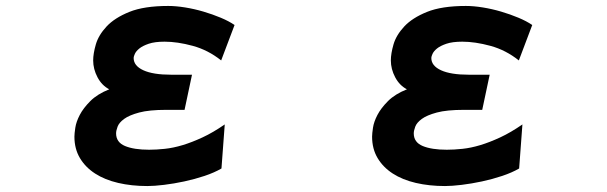

<svg xmlns="http://www.w3.org/2000/svg" viewBox="-20 -557 2040 645"><path d="M475 68Q422 68 377 57.5Q332 47 299.5 26Q267 5 248.5 -26Q230 -57 230 -98Q230 -108 233 -128Q236 -148 248 -171Q260 -194 283.5 -217.5Q307 -241 347 -257Q322 -270 307.5 -297.5Q293 -325 293 -354Q293 -377 302 -408Q311 -439 338 -468Q365 -497 414.5 -517Q464 -537 545 -537Q571 -537 602 -532Q633 -527 663.5 -518Q694 -509 721.5 -497.5Q749 -486 768 -473L723 -354Q679 -389 627.5 -403Q576 -417 533 -417Q500 -417 479.5 -410Q459 -403 448 -394Q437 -385 433 -376Q429 -367 429 -363V-362Q429 -336 461.5 -321Q494 -306 555 -306H625L600 -188H539Q481 -188 447.5 -179Q414 -170 397 -157.5Q380 -145 375 -131.5Q370 -118 370 -109Q370 -79 400 -66.5Q430 -54 481 -54Q505 -54 533.5 -57Q562 -60 593.5 -69.5Q625 -79 660.5 -95.5Q696 -112 735 -139L724 9Q700 23 667 34Q634 45 599 52.5Q564 60 531 64Q498 68 475 68Z M1475 68Q1422 68 1377 57.5Q1332 47 1299.5 26Q1267 5 1248.5 -26Q1230 -57 1230 -98Q1230 -108 1233 -128Q1236 -148 1248 -171Q1260 -194 1283.5 -217.5Q1307 -241 1347 -257Q1322 -270 1307.5 -297.5Q1293 -325 1293 -354Q1293 -377 1302 -408Q1311 -439 1338 -468Q1365 -497 1414.5 -517Q1464 -537 1545 -537Q1571 -537 1602 -532Q1633 -527 1663.5 -518Q1694 -509 1721.5 -497.5Q1749 -486 1768 -473L1723 -354Q1679 -389 1627.5 -403Q1576 -417 1533 -417Q1500 -417 1479.5 -410Q1459 -403 1448 -394Q1437 -385 1433 -376Q1429 -367 1429 -363V-362Q1429 -336 1461.5 -321Q1494 -306 1555 -306H1625L1600 -188H1539Q1481 -188 1447.5 -179Q1414 -170 1397 -157.5Q1380 -145 1375 -131.5Q1370 -118 1370 -109Q1370 -79 1400 -66.5Q1430 -54 1481 -54Q1505 -54 1533.5 -57Q1562 -60 1593.5 -69.5Q1625 -79 1660.5 -95.5Q1696 -112 1735 -139L1724 9Q1700 23 1667 34Q1634 45 1599 52.5Q1564 60 1531 64Q1498 68 1475 68Z"/></svg>

Font: LINE Seed JP_TTF Bold
Style: Regular
Weight: 700
Designer: LINE & Fontrix & Fontworks
Version: Version 1.009